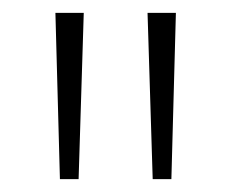

<svg xmlns="http://www.w3.org/2000/svg" viewBox="-20 -734 359 298"><path d="M110 -714H66L73 -456H102ZM253 -714H209L217 -456H246Z"/></svg>

Font: Noto Sans Georgian Condensed ExtraLight
Style: Regular
Weight: 200
Width: 3
Designer: Monotype Design Team, Akaki Razmadze
Foundry: Google LLC
Version: Version 2.005